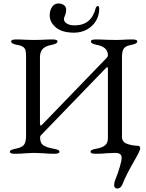

<svg xmlns="http://www.w3.org/2000/svg" viewBox="-20 -880 843 1105"><path d="M266 -792Q266 -821 280 -840.5Q294 -860 316 -860Q335 -860 348 -850.5Q361 -841 361 -824Q361 -807 355 -793Q348 -779 348 -770Q348 -755 364.5 -744.5Q381 -734 410 -734Q506 -734 531 -834Q532 -839 536.5 -842.5Q541 -846 543 -846Q547 -846 549 -840.5Q551 -835 551 -829Q551 -791 532 -759.5Q513 -728 480 -710Q447 -692 407 -692Q337 -692 301.5 -722Q266 -752 266 -792ZM637 185Q637 171 643 156Q658 119 669 82Q680 45 680 29Q680 13 670.5 6.5Q661 0 641 0Q623 0 593 2Q568 5 530 5Q501 5 501 -6Q501 -13 509 -17Q517 -21 534 -24Q568 -30 584.5 -43.5Q601 -57 601 -85V-483Q601 -500 591 -490L218 -104Q214 -100 212.5 -97.5Q211 -95 211 -91Q211 -87 211 -85Q211 -56 230 -43.5Q249 -31 289 -24Q306 -21 314 -17Q322 -13 322 -6Q322 5 293 5Q256 5 229 2Q197 0 176 0Q156 0 128 2Q104 5 66 5Q37 5 37 -6Q37 -13 45 -17Q53 -21 70 -24Q106 -31 118 -46.5Q130 -62 130 -99V-551Q130 -577 127 -589.5Q124 -602 113 -610Q102 -618 77 -622Q44 -628 44 -642Q44 -653 73 -653Q103 -653 133 -651L176 -650L221 -651Q253 -653 282 -653Q311 -653 311 -642Q311 -628 278 -622Q241 -615 225.5 -598Q210 -581 210 -551V-172Q210 -150 221 -161L593 -546Q601 -554 601 -562V-566Q598 -611 536 -622Q503 -628 503 -642Q503 -653 532 -653Q560 -653 596 -651L648 -650L684 -651Q710 -653 741 -653Q770 -653 770 -642Q770 -628 737 -622Q702 -616 692 -600Q682 -584 682 -552V-92Q682 -63 710.5 -52.5Q739 -42 773 -41Q787 -41 787 -25Q787 -14 752 47Q734 78 715 114.5Q696 151 684 182Q680 192 672.5 198.5Q665 205 656 205Q637 205 637 185Z"/></svg>

Font: EB Garamond
Style: Regular
Weight: 400
Designer: Georg Duffner and Octavio Pardo
Foundry: Georg Duffner
Version: Version 1.000; ttfautohint (v1.6)